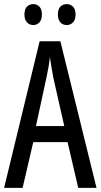

<svg xmlns="http://www.w3.org/2000/svg" viewBox="-20 -915 490 935"><path d="M361 0 309 -223H142L90 0H0L173 -714H274L450 0ZM240 -535Q235 -563 230.5 -589Q226 -615 223 -638Q218 -590 206 -536L155 -301H293ZM99 -845Q99 -871 111.5 -883Q124 -895 142 -895Q160 -895 172 -882.5Q184 -870 184 -845Q184 -819 172 -806Q160 -793 142 -793Q124 -793 111.5 -806Q99 -819 99 -845ZM262 -845Q262 -871 274.5 -883Q287 -895 305 -895Q323 -895 335.5 -882.5Q348 -870 348 -845Q348 -819 335.5 -806Q323 -793 305 -793Q286 -793 274 -806Q262 -819 262 -845Z"/></svg>

Font: Noto Sans Myanmar ExtraCondensed
Style: Regular
Weight: 400
Width: 2
Designer: Monotype Design Team
Foundry: Monotype Imaging Inc.
Version: Version 2.107; ttfautohint (v1.8.4.7-5d5b)